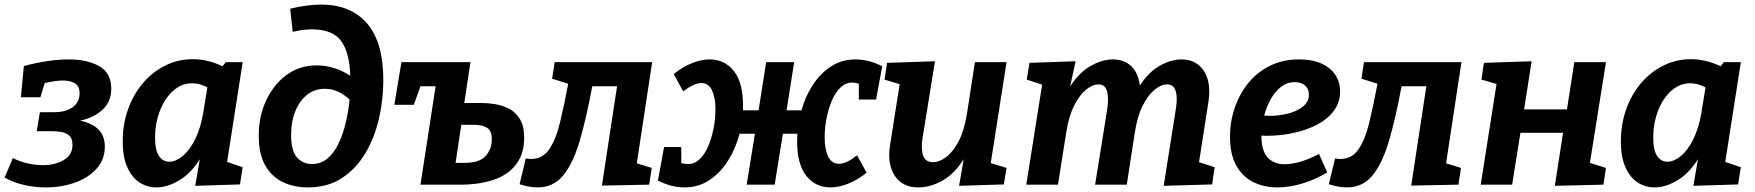

<svg xmlns="http://www.w3.org/2000/svg" viewBox="-28 -805 7652 837"><path d="M172 12Q124 12 77.5 1.5Q31 -9 -8 -31L28 -116Q57 -101 91.5 -93Q126 -85 159 -85Q211 -85 249.5 -107Q288 -129 288 -174Q288 -203 272 -215.5Q256 -228 235 -230.5Q214 -233 201 -233H132L146 -316H208Q261 -316 290 -338.5Q319 -361 319 -398Q319 -430 298.5 -442Q278 -454 246 -454Q229 -454 209 -451Q189 -448 167 -443L148 -381H63L76 -517Q127 -531 177.5 -538.5Q228 -546 272 -546Q352 -546 404.5 -516.5Q457 -487 457 -418Q457 -362 419.5 -327Q382 -292 321 -279Q429 -257 429 -166Q429 -109 392.5 -69Q356 -29 297.5 -8.5Q239 12 172 12Z M654 12Q614 12 581 -9Q548 -30 527.5 -74.5Q507 -119 507 -189Q507 -263 530 -328Q553 -393 594.5 -442Q636 -491 692 -519Q748 -547 813 -547Q844 -547 876.5 -539.5Q909 -532 942 -516L956 -534H1030L962 -99L1030 -76L1018 -1L823 5L843 -111Q805 -50 753.5 -19Q702 12 654 12ZM710 -100Q738 -100 768 -124.5Q798 -149 822 -196.5Q846 -244 858 -313L876 -424Q842 -442 810 -442Q763 -442 726 -408.5Q689 -375 668.5 -320.5Q648 -266 648 -205Q648 -150 665 -125Q682 -100 710 -100Z M1314 12Q1255 12 1206.5 -10.5Q1158 -33 1129 -82.5Q1100 -132 1100 -214Q1100 -298 1132.5 -367.5Q1165 -437 1221.5 -478.5Q1278 -520 1353 -520Q1389 -520 1426 -509Q1463 -498 1499 -475Q1496 -576 1459 -626.5Q1422 -677 1332 -677Q1292 -677 1248 -666L1237 -767Q1310 -785 1372 -785Q1501 -785 1572 -703Q1643 -621 1643 -455Q1643 -371 1624 -288Q1605 -205 1565 -137.5Q1525 -70 1463 -29Q1401 12 1314 12ZM1241 -218Q1241 -148 1266.5 -119Q1292 -90 1332 -90Q1371 -90 1399.5 -114Q1428 -138 1447.5 -178.5Q1467 -219 1479 -269Q1491 -319 1496 -371Q1445 -418 1389 -418Q1344 -418 1311 -392Q1278 -366 1259.5 -320.5Q1241 -275 1241 -218Z M1805 0 1871 -429H1805L1776 -348H1691L1722 -534H2023L1996 -356H2074Q2099 -356 2130.5 -351Q2162 -346 2190.5 -331.5Q2219 -317 2238 -286.5Q2257 -256 2257 -205Q2257 -150 2237 -112.5Q2217 -75 2185.5 -52.5Q2154 -30 2117.5 -19Q2081 -8 2046.5 -4Q2012 0 1987 0ZM2039 -261H1983L1958 -95H1997Q2063 -95 2089.5 -125.5Q2116 -156 2116 -198Q2116 -236 2094.5 -248.5Q2073 -261 2039 -261Z M2237 -2 2264 -114Q2278 -112 2288 -112Q2337 -112 2366 -154Q2395 -196 2413 -270Q2431 -344 2449 -440L2379 -462L2390 -534H2815L2748 -93L2813 -73L2802 0L2596 4L2662 -429H2554Q2528 -289 2499 -190.5Q2470 -92 2427 -40Q2384 12 2316 12Q2280 12 2237 -2Z M2957 12Q2930 12 2900.5 5Q2871 -2 2840 -18L2867 -164H2942V-94Q2951 -92 2958.5 -91Q2966 -90 2972 -90Q3000 -90 3022.5 -111.5Q3045 -133 3060 -169Q3075 -205 3083 -247Q3091 -289 3091 -329Q3091 -379 3076 -411Q3061 -443 3029 -443Q3013 -443 2993 -433.5Q2973 -424 2950 -407L2909 -482Q2950 -515 2990.5 -530.5Q3031 -546 3065 -546Q3131 -546 3171 -495.5Q3211 -445 3211 -346Q3211 -335 3211 -324H3279L3312 -534H3434L3401 -324H3466Q3483 -386 3516.5 -436.5Q3550 -487 3596.5 -516.5Q3643 -546 3701 -546Q3728 -546 3757.5 -539Q3787 -532 3818 -516L3791 -371H3716V-440Q3707 -443 3699.5 -444Q3692 -445 3686 -445Q3658 -445 3635.5 -423Q3613 -401 3598 -365.5Q3583 -330 3575 -288Q3567 -246 3567 -205Q3567 -156 3582 -123.5Q3597 -91 3629 -91Q3663 -91 3708 -128L3750 -52Q3708 -19 3667.5 -3.5Q3627 12 3593 12Q3527 12 3487 -38.5Q3447 -89 3447 -188Q3447 -205 3448 -222H3385L3349 0H3227L3263 -222H3196Q3179 -157 3145.5 -104Q3112 -51 3064 -19.5Q3016 12 2957 12Z M3977 12Q3908 13 3873.5 -37.5Q3839 -88 3852 -172L3894 -438L3828 -458L3839 -531L4048 -538L3994 -205Q3986 -157 3996 -127.5Q4006 -98 4039 -98Q4067 -98 4097 -120.5Q4127 -143 4151 -189Q4175 -235 4187 -307L4222 -534H4360L4291 -94L4360 -73L4348 -1L4153 5L4173 -111Q4133 -47 4080 -17.5Q4027 12 3977 12Z M5045 5 5098 -330Q5106 -378 5097.5 -407.5Q5089 -437 5059 -437Q5034 -437 5005.5 -414Q4977 -391 4953.5 -344.5Q4930 -298 4919 -227L4884 0H4746L4799 -330Q4806 -378 4798 -407.5Q4790 -437 4760 -437Q4735 -437 4706.5 -414Q4678 -391 4654.5 -344.5Q4631 -298 4620 -227L4584 0H4446L4515 -436L4448 -458L4460 -531L4661 -538L4637 -428Q4677 -490 4727.5 -518Q4778 -546 4823 -546Q4873 -546 4904 -516Q4935 -486 4941 -432Q4980 -492 5029 -519Q5078 -546 5123 -546Q5187 -546 5220 -496Q5253 -446 5240 -361L5199 -98L5267 -76L5256 -1Z M5541 12Q5483 12 5436 -11Q5389 -34 5361.5 -83Q5334 -132 5334 -210Q5334 -274 5354.5 -334.5Q5375 -395 5413.5 -442.5Q5452 -490 5508 -518Q5564 -546 5635 -546Q5719 -546 5766.5 -507.5Q5814 -469 5814 -406Q5814 -359 5787 -322.5Q5760 -286 5714.5 -262Q5669 -238 5611.5 -225.5Q5554 -213 5492 -213Q5481 -213 5471 -214V-213Q5471 -147 5498.5 -118Q5526 -89 5572 -89Q5604 -89 5642.5 -100.5Q5681 -112 5722 -134L5758 -53Q5703 -21 5647.5 -4.5Q5592 12 5541 12ZM5616 -447Q5583 -447 5556.5 -426.5Q5530 -406 5511.5 -372.5Q5493 -339 5483 -301Q5494 -300 5507 -300Q5548 -300 5587.5 -310Q5627 -320 5652.5 -341Q5678 -362 5678 -392Q5678 -417 5661.5 -432Q5645 -447 5616 -447Z M5765 -2 5792 -114Q5806 -112 5816 -112Q5865 -112 5894 -154Q5923 -196 5941 -270Q5959 -344 5977 -440L5907 -462L5918 -534H6343L6276 -93L6341 -73L6330 0L6124 4L6190 -429H6082Q6056 -289 6027 -190.5Q5998 -92 5955 -40Q5912 12 5844 12Q5808 12 5765 -2Z M6427 0 6496 -439 6430 -458 6441 -531 6649 -538 6616 -328H6803L6835 -534H6973L6903 -95L6973 -73L6962 0L6750 5L6786 -226H6600L6564 0Z M7185 12Q7145 12 7112 -9Q7079 -30 7058.5 -74.5Q7038 -119 7038 -189Q7038 -263 7061 -328Q7084 -393 7125.5 -442Q7167 -491 7223 -519Q7279 -547 7344 -547Q7375 -547 7407.5 -539.5Q7440 -532 7473 -516L7487 -534H7561L7493 -99L7561 -76L7549 -1L7354 5L7374 -111Q7336 -50 7284.5 -19Q7233 12 7185 12ZM7241 -100Q7269 -100 7299 -124.5Q7329 -149 7353 -196.5Q7377 -244 7389 -313L7407 -424Q7373 -442 7341 -442Q7294 -442 7257 -408.5Q7220 -375 7199.5 -320.5Q7179 -266 7179 -205Q7179 -150 7196 -125Q7213 -100 7241 -100Z"/></svg>

Font: Bitter
Style: Bold Italic
Weight: 700
Italic angle: -9°
Designer: Sol Matas, and Bitter project Authors
Foundry: Sol Matas
Version: Version 2.001